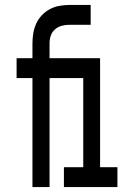

<svg xmlns="http://www.w3.org/2000/svg" viewBox="-20 -755 540 775"><path d="M111 0V-440H47V-520H111V-580Q111 -601 114.5 -621.5Q118 -642 126.5 -660.5Q135 -679 149.5 -694Q164 -709 182 -718.5Q200 -728 220.5 -731.5Q241 -735 261 -735H346V-655H261Q245 -655 229.5 -651Q214 -647 202 -636.5Q190 -626 185 -611Q180 -596 180 -580V-520H315V-440H180V0ZM238 0V-80H316V-440H247V-520H384V-80H454V0Z"/></svg>

Font: Iosevka Curly Medium
Style: Regular
Weight: 500
Monospace: yes
Designer: Belleve Invis
Foundry: Belleve Invis
Version: Version 22.1.2; ttfautohint (v1.8.4)